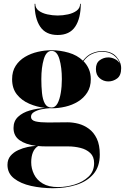

<svg xmlns="http://www.w3.org/2000/svg" viewBox="-20 -735 675 1015"><path d="M166.5 -715Q166.5 -692 184.8 -678.5Q203 -665 230.5 -659Q258 -653 285 -653Q312 -653 339.5 -659Q367 -665 385.2 -678.5Q403.5 -692 403.5 -715H407Q407 -638 377.5 -594Q348 -550 285 -550Q222 -550 192.5 -594Q163 -638 163 -715ZM51.5 -58.5Q51.5 -95 75.5 -117.5Q99.5 -140 137.5 -151Q175.5 -162 217.5 -164.5Q174.5 -169.5 134.5 -186.8Q94.5 -204 69.2 -235.8Q44 -267.5 44 -316.5Q44 -358 62.8 -387Q81.5 -416 112.2 -434.2Q143 -452.5 180 -461Q217 -469.5 253 -469.5Q297.5 -469.5 342.8 -456.5Q388 -443.5 418.5 -414Q439.5 -442.5 466.8 -453.8Q494 -465 518 -465Q568.5 -465 594.5 -436.2Q620.5 -407.5 620.5 -374.5Q620.5 -336 599.2 -320.2Q578 -304.5 552.5 -304.5Q527 -304.5 507 -321.5Q487 -338.5 487 -370Q487 -402 507.5 -416.8Q528 -431.5 552.5 -431.5Q569.5 -431.5 586.8 -423.2Q604 -415 613 -399.5Q605 -425 580.8 -443.2Q556.5 -461.5 518.5 -461.5Q494.5 -461.5 468 -450.2Q441.5 -439 421.5 -411.5Q439 -394 449.5 -370.2Q460 -346.5 460 -316.5Q460 -275 441.2 -245.8Q422.5 -216.5 392.2 -198Q362 -179.5 325.5 -171Q289 -162.5 253 -162.5Q248 -162.5 243 -163Q224 -162 200.8 -157.5Q177.5 -153 160.8 -143.2Q144 -133.5 144 -118Q144 -99 168.2 -93.2Q192.5 -87.5 233.5 -87.5Q259.5 -87.5 287.5 -88Q315.5 -88.5 336.5 -88.5Q365 -88.5 394.8 -80.8Q424.5 -73 450.2 -54Q476 -35 491.8 -2Q507.5 31 507.5 82Q507.5 146 474 185Q440.5 224 384.2 242Q328 260 260 260Q199.5 260 144.2 247.8Q89 235.5 54.2 208.2Q19.5 181 19.5 136.5Q19.5 108 35.5 89Q51.5 70 76 58.8Q100.5 47.5 126 42.2Q151.5 37 170.5 36Q115.5 29 83.5 6.2Q51.5 -16.5 51.5 -58.5ZM198.5 -316.5Q198.5 -278 202 -243.5Q205.5 -209 217 -187.8Q228.5 -166.5 253 -166.5Q272 -166.5 283.8 -187.8Q295.5 -209 301.2 -243.5Q307 -278 307 -316.5Q307 -378.5 294.2 -422.2Q281.5 -466 253 -466Q224.5 -466 211.5 -422.2Q198.5 -378.5 198.5 -316.5ZM145 123Q145 156 159.8 186.2Q174.5 216.5 206 235.2Q237.5 254 287 254Q330.5 254 374.5 240.5Q418.5 227 448 199Q477.5 171 477.5 127Q477.5 93 457 73.8Q436.5 54.5 405 46.8Q373.5 39 341 39H226.5Q202.5 39 181.5 37Q162.5 49 153.8 71Q145 93 145 123Z"/></svg>

Font: Bodoni* 48
Style: Bold
Weight: 700
Version: Version 2.2